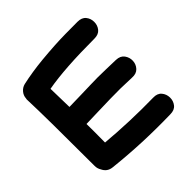

<svg xmlns="http://www.w3.org/2000/svg" viewBox="-100 -761 996 996"><g transform="rotate(45 397.5 -263.5)"><path d="M164 3Q291 -2 650 -2Q669 -2 685 -12Q717 -27 721 -62Q743 -261 738 -469Q738 -500 719 -515Q700 -530 675 -529.5Q650 -529 631.5 -513.5Q613 -498 614 -467Q617 -296 602 -126Q499 -127 466 -126Q465 -163 463.5 -213.5Q462 -264 461 -308Q459 -375 463 -463Q465 -494 447 -510.5Q429 -527 404.5 -528Q380 -529 360 -514.5Q340 -500 339 -469Q337 -421 337 -395Q336 -360 336 -336Q336 -312 337 -285Q338 -258 339 -213Q341 -146 341 -126Q268 -125 205 -123Q182 -250 182 -468Q182 -499 163.5 -514Q145 -529 120 -529Q95 -529 76.5 -514Q58 -499 58 -468Q58 -420 58.5 -379.5Q59 -339 61.5 -296.5Q64 -254 69 -200Q77 -118 93 -46Q98 -26 114 -12.5Q130 1 150 2Q157 4 164 3Z"/></g></svg>

Font: Balsamiq Sans
Style: Bold
Weight: 700
Designer: Michael Angeles
Foundry: Balsamiq SRL
Version: Version 1.020; ttfautohint (v1.8.4.7-5d5b);gftools[0.9.26]